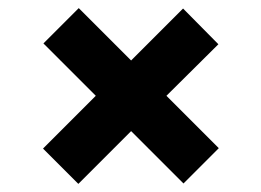

<svg xmlns="http://www.w3.org/2000/svg" viewBox="-20 -586 644 473"><path d="M174 -566 303 -437 431 -565 518 -477 390 -350 519 -221 432 -134 303 -263 173 -133 86 -220 216 -350 87 -479Z"/></svg>

Font: Pathway Extreme 8pt Thin 12pt ExtraBold
Style: Regular
Weight: 800
Version: Version 1.001;gftools[0.9.26]